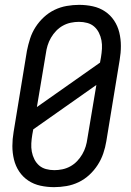

<svg xmlns="http://www.w3.org/2000/svg" viewBox="-20 -763 540 791"><path d="M203 8Q174 8 146.5 2Q119 -4 96.5 -19Q74 -34 59 -56.5Q44 -79 37.5 -106Q31 -133 31 -161.5Q31 -190 36 -219L91 -554Q96 -579 104 -604Q112 -629 126.5 -651.5Q141 -674 161 -692.5Q181 -711 205 -722.5Q229 -734 255 -738.5Q281 -743 306 -743Q335 -743 362.5 -737Q390 -731 412.5 -716Q435 -701 450 -678.5Q465 -656 471.5 -629Q478 -602 478 -573.5Q478 -545 473 -516L418 -181Q414 -156 405.5 -131Q397 -106 382.5 -83.5Q368 -61 348 -42.5Q328 -24 304 -12.5Q280 -1 254 3.5Q228 8 203 8ZM132 -322 392 -505 396 -527Q399 -545 400 -562.5Q401 -580 398 -596.5Q395 -613 387.5 -628Q380 -643 368 -653.5Q356 -664 339.5 -668.5Q323 -673 305 -673Q289 -673 272 -669.5Q255 -666 239.5 -657.5Q224 -649 211.5 -636Q199 -623 190 -607.5Q181 -592 176 -575.5Q171 -559 169 -543ZM204 -62Q220 -62 237 -65.5Q254 -69 269.5 -77.5Q285 -86 297.5 -99Q310 -112 319 -127.5Q328 -143 333 -159.5Q338 -176 340 -192L377 -413L117 -230L113 -208Q110 -190 109 -172.5Q108 -155 111 -138.5Q114 -122 121.5 -107Q129 -92 141 -81.5Q153 -71 169.5 -66.5Q186 -62 204 -62Z"/></svg>

Font: Iosevka Custom
Style: Italic
Weight: 400
Italic angle: -9°
Monospace: yes
Designer: Belleve Invis
Foundry: Belleve Invis
Version: Version 30.3.3; ttfautohint (v1.8.3)